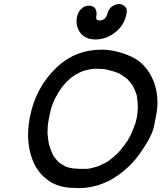

<svg xmlns="http://www.w3.org/2000/svg" viewBox="-20 -951 822 978"><path d="M421 -91 431 -92Q441 -92 482 -105Q523 -123 535 -133Q556 -148 582 -173V-174L592 -184Q616 -214 630 -235L647 -266Q664 -306 666 -314Q666 -316 668 -317Q673 -332 678 -358Q682 -387 682 -402V-408Q682 -434 677 -459L678 -461L673 -476Q667 -494 658 -511H657L658 -512L653 -519Q641 -536 628 -549L620 -555Q592 -576 584 -578H582V-579Q563 -587 526 -596Q512 -598 511 -599L467 -601L445 -599L435 -597Q416 -594 397 -587L395 -586Q382 -580 369 -573L359 -567Q358 -567 357 -565Q342 -557 317 -532L316 -531Q313 -528 310 -524L297 -509L279 -482Q269 -466 260 -449Q245 -415 242 -403L241 -402L230 -353Q225 -328 223 -304L222 -274Q225 -236 229 -218L231 -211Q236 -194 243 -178L250 -161H251V-160L253 -156Q263 -142 274 -130L279 -125Q292 -114 307 -107L312 -104Q327 -97 352 -93H355Q362 -92 370 -92Q378 -92 382 -91ZM384 7 355 6Q284 6 230 -29Q179 -64 153 -119Q123 -186 123 -264Q123 -307 132 -353Q161 -506 270 -609Q365 -698 497 -698Q570 -698 648 -663Q726 -628 764 -534Q782 -484 782 -430Q782 -394 774 -357Q774 -355 764 -306Q754 -257 695 -172.5Q636 -88 548 -37Q467 7 384 7ZM467 -750Q392 -750 372 -819Q370 -830 370 -841Q370 -853 372 -865Q379 -897 404 -914Q418 -922 431 -922Q472 -922 472 -880Q470 -869 470 -863V-859Q470 -847 487 -847Q517 -847 527 -880Q534 -913 565 -926Q577 -931 587 -931Q600 -931 615 -919Q626 -910 626 -894Q626 -888 624 -880Q613 -819 561 -782Q517 -750 467 -750Z"/></svg>

Font: Bad Comic
Style: Italic
Weight: 400
Italic angle: -11°
Designer: GGBotNet
Foundry: GGBotNet
Version: 0.95